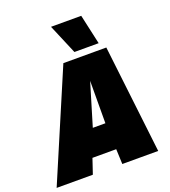

<svg xmlns="http://www.w3.org/2000/svg" viewBox="-207 -1058 1039 1176"><g transform="rotate(-20 312.5 -469.5)"><path d="M-42 0 258 -704H538L620 0H386L382 -98H227L194 0ZM292 -270H374L375 -546ZM345 -745 263 -939H460L503 -745Z"/></g></svg>

Font: Georama Black
Style: Italic
Weight: 900
Italic angle: -9°
Designer: Jean-Baptiste Levee
Foundry: Production Type
Version: Version 1.000